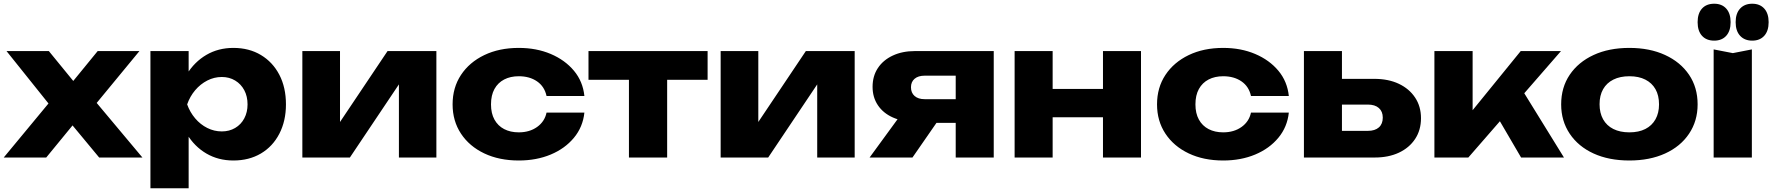

<svg xmlns="http://www.w3.org/2000/svg" viewBox="-32 -845 9508 1030"><path d="M-12 0 253 -320 252 -260 3 -571H230L391 -374H331L492 -571H716L458 -258L448 -339L732 0H500L325 -211H389L216 0Z M775 -571H980V-407L971 -383V-223L980 -176V165H775ZM915 -285Q928 -378 969.5 -445.5Q1011 -513 1075 -550.5Q1139 -588 1220 -588Q1304 -588 1367.5 -550Q1431 -512 1466.5 -444Q1502 -376 1502 -285Q1502 -196 1466.5 -127.5Q1431 -59 1367.5 -21.5Q1304 16 1220 16Q1139 16 1075 -21.5Q1011 -59 970 -127Q929 -195 915 -285ZM1296 -285Q1296 -328 1278.5 -361Q1261 -394 1229.5 -413Q1198 -432 1158 -432Q1117 -432 1080 -413Q1043 -394 1015 -361Q987 -328 972 -285Q987 -243 1015 -210Q1043 -177 1080 -158.5Q1117 -140 1158 -140Q1198 -140 1229.5 -158.5Q1261 -177 1278.5 -210Q1296 -243 1296 -285Z M1590 0V-571H1792V-111L1748 -125L2047 -571H2309V0H2108V-473L2152 -458L1845 0Z M3103 -241Q3095 -164 3047 -106Q2999 -48 2922.5 -16Q2846 16 2751 16Q2646 16 2566 -22Q2486 -60 2441 -128Q2396 -196 2396 -285Q2396 -375 2441 -443Q2486 -511 2566 -549.5Q2646 -588 2751 -588Q2846 -588 2922.5 -555.5Q2999 -523 3047 -465.5Q3095 -408 3103 -330H2900Q2889 -381 2849 -408.5Q2809 -436 2751 -436Q2706 -436 2672.5 -418.5Q2639 -401 2620.5 -367.5Q2602 -334 2602 -285Q2602 -237 2620.5 -203.5Q2639 -170 2672.5 -152.5Q2706 -135 2751 -135Q2809 -135 2849.5 -164Q2890 -193 2900 -241Z M3342 -501H3547V0H3342ZM3125 -571H3764V-417H3125Z M3834 0V-571H4036V-111L3992 -125L4291 -571H4553V0H4352V-473L4396 -458L4089 0Z M5151 -313V-186H4878L4876 -192Q4809 -192 4757.5 -215Q4706 -238 4677.5 -280.5Q4649 -323 4649 -379Q4649 -437 4677.5 -480Q4706 -523 4757.5 -547Q4809 -571 4876 -571H5299V0H5095V-521L5151 -439H4928Q4894 -439 4874.5 -422.5Q4855 -406 4855 -377Q4855 -347 4874.5 -330Q4894 -313 4928 -313ZM5048 -267 4863 0H4633L4828 -267Z M5411 -571H5615V0H5411ZM5885 -571H6089V0H5885ZM5529 -368H5962V-216H5529Z M6882 -241Q6874 -164 6826 -106Q6778 -48 6701.5 -16Q6625 16 6530 16Q6425 16 6345 -22Q6265 -60 6220 -128Q6175 -196 6175 -285Q6175 -375 6220 -443Q6265 -511 6345 -549.5Q6425 -588 6530 -588Q6625 -588 6701.5 -555.5Q6778 -523 6826 -465.5Q6874 -408 6882 -330H6679Q6668 -381 6628 -408.5Q6588 -436 6530 -436Q6485 -436 6451.5 -418.5Q6418 -401 6399.5 -367.5Q6381 -334 6381 -285Q6381 -237 6399.5 -203.5Q6418 -170 6451.5 -152.5Q6485 -135 6530 -135Q6588 -135 6628.5 -164Q6669 -193 6679 -241Z M6963 0V-571H7167V-50L7104 -143H7306Q7344 -143 7365 -161.5Q7386 -180 7386 -214Q7386 -247 7365 -265.5Q7344 -284 7306 -284H7103V-422H7340Q7416 -422 7472 -395.5Q7528 -369 7559.5 -321.5Q7591 -274 7591 -211Q7591 -147 7559.5 -99.5Q7528 -52 7472.5 -26Q7417 0 7343 0Z M7663 0V-571H7868V-159L7808 -180L8126 -571H8342L7845 0ZM8128 0 7965 -279 8119 -387 8358 0Z M8709 16Q8599 16 8517 -21.5Q8435 -59 8389 -127.5Q8343 -196 8343 -285Q8343 -376 8389 -444Q8435 -512 8517 -550Q8599 -588 8709 -588Q8818 -588 8900.5 -550Q8983 -512 9029 -444Q9075 -376 9075 -285Q9075 -196 9029 -127.5Q8983 -59 8900.5 -21.5Q8818 16 8709 16ZM8709 -135Q8759 -135 8794.5 -153Q8830 -171 8849 -205Q8868 -239 8868 -285Q8868 -333 8849 -366.5Q8830 -400 8794.5 -418Q8759 -436 8709 -436Q8659 -436 8623 -418Q8587 -400 8568 -366.5Q8549 -333 8549 -286Q8549 -239 8568 -205Q8587 -171 8623 -153Q8659 -135 8709 -135Z M9164 -627Q9122 -627 9098.5 -653Q9075 -679 9075 -726Q9075 -773 9098.5 -799Q9122 -825 9164 -825Q9205 -825 9228.5 -799Q9252 -773 9252 -726Q9252 -679 9228.5 -653Q9205 -627 9164 -627ZM9368 -627Q9327 -627 9303 -653Q9279 -679 9279 -726Q9279 -773 9303 -799Q9327 -825 9368 -825Q9409 -825 9432.5 -799Q9456 -773 9456 -726Q9456 -679 9432.5 -653Q9409 -627 9368 -627ZM9161 -580 9264 -560 9366 -580V0H9161Z"/></svg>

Font: Unbounded
Style: Bold
Weight: 700
Designer: Luke Prowse, Jean-Baptiste Morizot, Fátima Lázaro, Florian Runge
Foundry: NaN
Version: Version 1.700